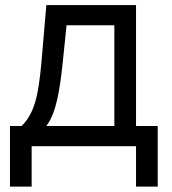

<svg xmlns="http://www.w3.org/2000/svg" viewBox="-20 -565 664 742"><path d="M18.5 156.2H102.3V0H505.7V156.2H589.5V-78.1H505.7V-545.5H159.1L140.6 -329.5C127.5 -176.8 108 -124.3 63.9 -78.1H18.5ZM159.1 -78.1C197.4 -128.6 211.3 -215.6 223 -329.5L237.2 -467.3H421.9V-78.1Z"/></svg>

Font: Karasuma Gothic
Style: Regular
Weight: 400
Designer: Rasmus Andersson, Ryoko Nishizuka
Foundry: Genbu
Version: Version 1.00